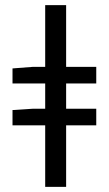

<svg xmlns="http://www.w3.org/2000/svg" viewBox="-20 -732 425 752"><path d="M29 -241V-301L107 -306H357V-241ZM29 -405V-464L107 -470H357V-405ZM157 0V-712H239V0Z"/></svg>

Font: Source Sans 3
Style: Regular
Weight: 400
Designer: Paul D. Hunt
Foundry: Adobe
Version: Version 3.046;hotconv 1.0.118;makeotfexe 2.5.65603